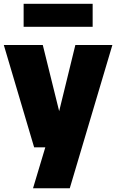

<svg xmlns="http://www.w3.org/2000/svg" viewBox="-26 -792 624 1032"><path d="M157.5 0 -5.5 -550H204L292 -194.5L379 -550H578L349 220H151.5L217.5 0ZM101 -648V-771.5H472V-648Z"/></svg>

Font: Encode Sans Semi Condensed Black
Style: Regular
Weight: 900
Width: 4
Designer: Multiple Designers
Foundry: Impallari Type
Version: Version 3.000; ttfautohint (v1.8.3) -l 8 -r 50 -G 200 -x 14 